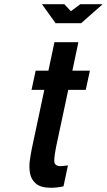

<svg xmlns="http://www.w3.org/2000/svg" viewBox="-20 -882 506 910"><path d="M222.5 8Q249 8 281 1L302 -98Q288 -96.5 279.5 -95.5Q271 -94.5 267.5 -94.5Q237 -94.5 237.2 -120Q237.5 -145.5 245.5 -184L303.5 -456H386.5L406 -547H323L351.5 -682H238L209.5 -547H149L129.5 -456H190L130.5 -176Q125.5 -151.5 121.2 -120.2Q117 -89 122.5 -59.8Q128 -30.5 151 -11.2Q174 8 222.5 8ZM243.5 -772H364.5L466.5 -862H360.5L316 -829L285 -862H179Z"/></svg>

Font: League Gothic SemiExpanded Italic
Style: Regular
Weight: 400
Width: 6
Designer: The League of Moveable Type
Version: Version 1.600; ttfautohint (v1.8.3)